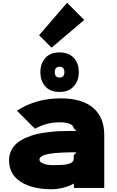

<svg xmlns="http://www.w3.org/2000/svg" viewBox="-20 -1343 836 1374"><path d="M507.8 -232.9 527.8 -252.9H505.9Q460.9 -252.9 426.8 -251Q375 -249.5 333 -242.2Q290.5 -233.9 276.4 -223.4Q262.2 -212.9 262.2 -200.2Q262.2 -192.4 270 -184.1Q277.8 -175.8 301 -168.5Q324.2 -161.1 358.9 -161.1Q430.2 -161.1 458 -167Q507.8 -177.2 507.8 -206.1ZM440.9 -826.2Q440.9 -865.2 405.8 -865.2Q372.1 -865.2 372.1 -826.2Q372.1 -788.1 405.8 -788.1Q440.9 -788.1 440.9 -826.2ZM726.1 -377V2H508.8V-29.8Q480 -12.2 435.3 -0.5Q390.6 11.2 345.2 11.2Q318.4 11.2 291.5 8.8Q264.6 6.3 234.4 -0.2Q204.1 -6.8 177.7 -16.8Q151.4 -26.9 126.5 -43.2Q101.6 -59.6 83.7 -80.6Q65.9 -101.6 55.4 -131.3Q44.9 -161.1 44.9 -196.8Q44.9 -235.4 61 -267.1Q77.1 -298.8 102.8 -320.1Q128.4 -341.3 165.8 -357.4Q203.1 -373.5 240.2 -382.6Q277.3 -391.6 321.5 -397Q365.7 -402.3 400.1 -404.1Q434.6 -405.8 471.2 -405.8H526.9L507.8 -424.8Q507.8 -442.4 482.4 -455.1Q457 -467.8 410.2 -467.8Q361.3 -467.8 319.6 -457.3Q277.8 -446.8 230 -421.9L101.1 -550.8Q237.3 -639.2 414.1 -639.2Q566.9 -639.2 646.5 -571.3Q726.1 -503.4 726.1 -377ZM405.8 -685.1Q339.4 -685.1 304.2 -724.6Q269 -764.2 269 -827.1Q269 -888.7 304.4 -928.2Q339.8 -967.8 405.8 -967.8Q472.2 -967.8 508.1 -928.5Q543.9 -889.2 543.9 -827.1Q543.9 -765.1 507.8 -725.1Q471.7 -685.1 405.8 -685.1ZM460 -1323.2 583 -1200.2 349.1 -1002 259.8 -1090.8Z"/></svg>

Font: Sinkin Sans 900 X Black
Style: Regular
Weight: 950
Designer: Keith Bates
Foundry: K-Type
Version: Sinkin Sans (version 1.0)  by Keith Bates   •   © 2014   www